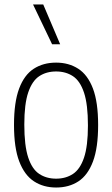

<svg xmlns="http://www.w3.org/2000/svg" viewBox="-20 -828 500 857"><path d="M230.5 9Q174 9 131.8 -18.5Q89.5 -46 66 -107.2Q42.5 -168.5 42.5 -270Q42.5 -372 65.5 -433Q88.5 -494 130.8 -521.2Q173 -548.5 230.5 -548.5Q287 -548.5 329.2 -521.2Q371.5 -494 394.8 -433Q418 -372 418 -270Q418 -168.5 395 -107.2Q372 -46 330 -18.5Q288 9 230.5 9ZM230.5 -30.5Q273.5 -30.5 305.5 -51.5Q337.5 -72.5 355 -124.2Q372.5 -176 372.5 -268Q372.5 -362 355 -414.5Q337.5 -467 305.5 -488Q273.5 -509 230.5 -509Q187 -509 155.2 -488Q123.5 -467 106 -415.5Q88.5 -364 88.5 -272Q88.5 -178 105.8 -125.5Q123 -73 155 -51.8Q187 -30.5 230.5 -30.5ZM212.5 -630.5 127.5 -808H173L248.5 -630.5Z"/></svg>

Font: Encode Sans Condensed Condensed ExtraLight
Style: Regular
Weight: 200
Width: 3
Designer: Multiple Designers
Foundry: Impallari Type
Version: Version 3.000; ttfautohint (v1.8.3) -l 8 -r 50 -G 200 -x 14 